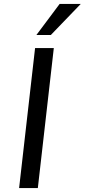

<svg xmlns="http://www.w3.org/2000/svg" viewBox="-20 -961 433 981"><path d="M173.3 0H77.6L159.2 -715.3H254.9ZM166 -782.2 284.7 -940.9H392.6L239.7 -782.2Z"/></svg>

Font: Proza Libre
Style: Italic
Weight: 400
Designer: Jasper de Waard
Foundry: Jasper de Waard
Version: Version 1.000; ttfautohint (v1.4.1.8-43bc)